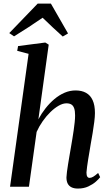

<svg xmlns="http://www.w3.org/2000/svg" viewBox="-20 -1058 620 1088"><path d="M421.5 10.5Q399.5 10.5 385 3.2Q370.5 -4 363.5 -18Q356.5 -32 356.5 -53Q357 -65.5 359.5 -85Q362 -104.5 365.8 -127.8Q369.5 -151 373.8 -175.8Q378 -200.5 382 -223.5Q386 -246.5 390 -271Q394 -295.5 397.5 -319.5Q401 -343.5 403.2 -365Q405.5 -386.5 405.5 -404Q405.5 -429.5 400.2 -444.5Q395 -459.5 384.2 -466Q373.5 -472.5 356.5 -472.5Q336 -472.5 312.8 -459.2Q289.5 -446 266 -423.2Q242.5 -400.5 222 -371.2Q201.5 -342 187.5 -310.5L144 0H37L142 -753L77.5 -770L82.5 -797L236.5 -817L256 -805L197.5 -382Q215 -415 238 -444.2Q261 -473.5 288.2 -496.5Q315.5 -519.5 345.8 -532.5Q376 -545.5 408.5 -545.5Q443 -545.5 467.5 -532Q492 -518.5 505 -490.2Q518 -462 518 -417.5Q518 -397 514.2 -367.2Q510.5 -337.5 505 -304.5Q499.5 -271.5 494 -241.5Q491 -221 487 -198.5Q483 -176 479.5 -154.2Q476 -132.5 473.5 -113.5Q471 -94.5 470 -80.5Q470 -64 474.8 -57Q479.5 -50 487.5 -50Q497 -50 508.2 -56.5Q519.5 -63 536 -78L547.5 -54Q540 -43.5 523 -28.5Q506 -13.5 480.5 -1.5Q455 10.5 421.5 10.5ZM32.5 -870.5 193.5 -1037.5H268.5L365.5 -868.5L335.5 -851Q306.5 -877 277.8 -903.8Q249 -930.5 221.5 -957.5Q183.5 -931 143 -904.8Q102.5 -878.5 59.5 -852Z"/></svg>

Font: Merriweather 72pt Medium
Style: Italic
Weight: 500
Italic angle: -7.8°
Version: Version 2.101